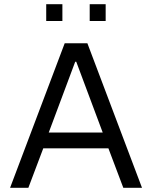

<svg xmlns="http://www.w3.org/2000/svg" viewBox="-20 -894 724 914"><path d="M200 -794H277V-874H200ZM407 -794H483V-874H407ZM28 0H115L186 -188H496L567 0H656L396 -688H288ZM212 -263 338 -600H343L469 -263Z"/></svg>

Font: Saira UNSAM SC
Style: Regular
Weight: 400
Designer: Hector Gatti with collaboration of the Omnibus-Type team
Foundry: Omnibus-Type
Version: Version 1.072;PS 001.072;hotconv 1.0.88;makeotf.lib2.5.64775